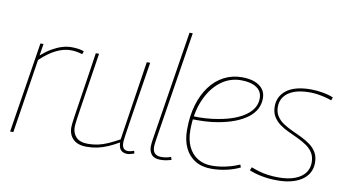

<svg xmlns="http://www.w3.org/2000/svg" viewBox="-74 -918 1999 1106"><g transform="rotate(10 925.5 -365.0)"><path d="M136 -530 125 -461Q157 -489 186.5 -506Q216 -523 244 -531.5Q272 -540 299 -540Q321 -540 340 -537Q359 -534 372 -529L366 -511Q350 -516 332 -519Q314 -522 297 -522Q258 -522 214.5 -501.5Q171 -481 121 -434L53 0H34L118 -530Z M483 10Q431 10 404 -16Q377 -42 377 -86Q377 -95 379 -112Q381 -129 385.5 -159Q390 -189 397.5 -237.5Q405 -286 416 -358Q427 -430 442 -530H461Q442 -407 429.5 -327Q417 -247 410 -201Q403 -155 400 -132.5Q397 -110 396.5 -102Q396 -94 396 -90Q396 -54 418.5 -31Q441 -8 487 -8Q519 -8 548 -14.5Q577 -21 606.5 -34.5Q636 -48 669 -66L740 -530H760Q739 -397 725 -310.5Q711 -224 703.5 -173Q696 -122 692 -97Q688 -72 687.5 -63Q687 -54 687 -51Q687 -29 695.5 -18Q704 -7 723 -7Q728 -7 737.5 -9Q747 -11 757 -15L761 0Q752 4 739.5 7Q727 10 721 10Q698 10 684 -3Q670 -16 669 -48Q636 -29 606 -16Q576 -3 546 3.5Q516 10 483 10Z M953 -740H972L872 -110Q870 -96 868 -82Q866 -68 866 -55Q866 -43 870.5 -32Q875 -21 886 -14Q897 -7 918 -7Q932 -7 945.5 -9.5Q959 -12 973 -17L978 0Q964 4 948 7Q932 10 915 10Q878 10 862.5 -9Q847 -28 847 -56Q847 -66 848.5 -77Q850 -88 851 -96Z M1055 -270Q1089 -268 1128.5 -270.5Q1168 -273 1206 -280Q1304 -297 1360.5 -338Q1417 -379 1417 -437Q1417 -479 1384 -500.5Q1351 -522 1294 -522Q1226 -522 1172 -479.5Q1118 -437 1086.5 -361.5Q1055 -286 1055 -188Q1055 -133 1074 -92.5Q1093 -52 1128.5 -30Q1164 -8 1213 -8Q1239 -8 1265.5 -12Q1292 -16 1319 -23.5Q1346 -31 1373 -43L1379 -27Q1343 -9 1299 0.5Q1255 10 1212 10Q1157 10 1117.5 -14Q1078 -38 1057 -82Q1036 -126 1036 -187Q1036 -268 1055 -332.5Q1074 -397 1108.5 -443.5Q1143 -490 1191 -515Q1239 -540 1296 -540Q1340 -540 1371 -528Q1402 -516 1418.5 -494Q1435 -472 1435 -441Q1435 -372 1374 -326Q1313 -280 1204 -261Q1165 -254 1125 -252.5Q1085 -251 1051 -252Z M1433 -20 1441 -39Q1461 -31 1486 -23.5Q1511 -16 1540.5 -12Q1570 -8 1602 -8Q1659 -8 1698 -23Q1737 -38 1756.5 -64.5Q1776 -91 1776 -125Q1776 -159 1761.5 -182Q1747 -205 1723.5 -221Q1700 -237 1671.5 -250.5Q1643 -264 1614.5 -277Q1586 -290 1562.5 -307.5Q1539 -325 1524.5 -349Q1510 -373 1510 -409Q1510 -436 1521 -459.5Q1532 -483 1555 -501.5Q1578 -520 1614 -530Q1650 -540 1699 -540Q1733 -540 1769.5 -533.5Q1806 -527 1831 -516L1824 -498Q1806 -505 1785.5 -510Q1765 -515 1742.5 -518.5Q1720 -522 1695 -522Q1639 -522 1602 -507.5Q1565 -493 1546.5 -467.5Q1528 -442 1528 -409Q1528 -377 1542.5 -354.5Q1557 -332 1581 -316Q1605 -300 1633.5 -287Q1662 -274 1690 -260.5Q1718 -247 1742 -229.5Q1766 -212 1780.5 -187.5Q1795 -163 1795 -127Q1795 -104 1787.5 -83.5Q1780 -63 1764.5 -46Q1749 -29 1725.5 -16.5Q1702 -4 1670 3Q1638 10 1597 10Q1548 10 1505.5 1.5Q1463 -7 1433 -20Z"/></g></svg>

Font: Georama ExtraCondensed Thin Thin
Style: Italic
Weight: 250
Italic angle: -9°
Version: Version 1.001